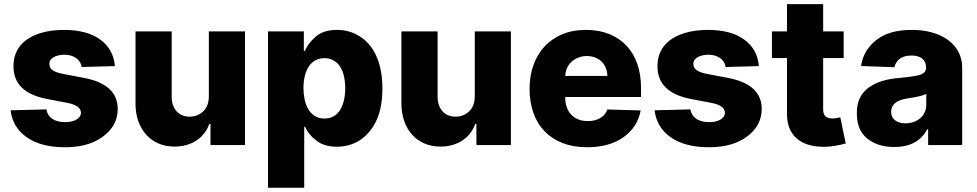

<svg xmlns="http://www.w3.org/2000/svg" viewBox="-20 -696 4686 921"><path d="M202.4 -171.2Q208.1 -141 231.5 -125.5Q255 -110.1 292.6 -110.1Q309.3 -110.1 323.2 -113.3Q337 -116.5 346.9 -122.5Q356.9 -128.6 362.6 -136.9Q368.3 -145.2 368.3 -155.5Q367.2 -190.7 301.8 -202.8L206.7 -220.9Q43.7 -251.8 44.7 -378.9Q44.7 -412.3 54.9 -438Q65 -463.8 82.6 -483Q100.1 -502.1 123.6 -515.4Q147 -528.8 173.8 -537.1Q200.6 -545.5 229.4 -549Q258.2 -552.6 285.9 -552.6Q397.4 -552.6 460.6 -506.4Q524.5 -459.9 531.2 -378.9L371.8 -374.6Q370 -387.4 363.3 -398.3Q356.5 -409.1 345.9 -416.9Q335.2 -424.7 320.7 -429.2Q306.1 -433.6 289.1 -433.6Q279.1 -433.6 266.3 -431.5Q253.6 -429.3 242.5 -424.4Q231.5 -419.4 224.1 -410.7Q216.6 -402 217 -388.8Q217 -381 220 -374.1Q223 -367.2 230.1 -361.3Q237.2 -355.5 248.9 -350.7Q260.7 -345.9 277.7 -342.3L382.8 -322.4Q543.7 -291.9 544.7 -174.7Q544.4 -146.7 536.6 -122.5Q528.8 -98.4 511.7 -77.1Q478.3 -35.2 422.8 -12.4Q367.2 10.3 291.9 10.3Q175.4 10.3 107.6 -38Q40.1 -85.9 30.9 -166.9Z M630 -545.5H803.6V-231.9Q803.6 -209.5 809.8 -191.9Q816.1 -174.4 827.2 -161.9Q838.4 -149.5 854.4 -142.9Q870.4 -136.4 889.9 -136.4Q928.3 -136.4 955.3 -162.3Q981.9 -187.9 981.9 -235.4V-545.5H1155.2V0H989.7V-101.6H984Q975.1 -76.7 959.5 -56.5Q943.9 -36.2 922.6 -22.2Q901.3 -8.2 874.8 -0.5Q848.4 7.1 817.5 7.1Q775.2 7.1 740.8 -7.6Q706.3 -22.4 681.8 -49.4Q657.3 -76.3 643.8 -114Q630.3 -151.6 630 -197.8Z M1437.5 -545.5V-452.1H1442.8Q1450.6 -471.2 1463.6 -488.1Q1476.6 -505 1495.7 -521.3Q1532.3 -552.6 1597.3 -552.6Q1626.1 -552.6 1652.5 -545.3Q1679 -538 1703.8 -522.7Q1728.3 -507.8 1748.8 -484.7Q1769.2 -461.6 1783.7 -430.6Q1798.3 -399.5 1806.3 -359.9Q1814.3 -320.3 1814.3 -272.4Q1814.3 -179 1785.2 -117.2Q1770.6 -86.3 1750.5 -62.9Q1730.5 -39.4 1706.3 -23.6Q1682.2 -7.8 1654.3 0Q1626.4 7.8 1596.2 7.8Q1535.2 7.8 1497.2 -21.7Q1459.5 -50.8 1442.8 -88.4H1439.3V204.5H1265.6V-545.5ZM1435.7 -272.7Q1435.7 -248.6 1440.5 -222.8Q1445.3 -197.1 1456.7 -176Q1468 -154.8 1487.6 -141.2Q1507.1 -127.5 1536.2 -127.5Q1556.1 -127.5 1571 -133.7Q1585.9 -139.9 1597.1 -150.7Q1608.3 -161.6 1615.8 -176Q1623.2 -190.3 1627.7 -206.5Q1632.1 -222.7 1634.1 -239.7Q1636 -256.7 1636 -272.7Q1636 -289.1 1634.1 -305.9Q1632.1 -322.8 1627.7 -339Q1623.2 -355.1 1615.8 -369.3Q1608.3 -383.5 1597.1 -394Q1585.9 -404.5 1570.8 -410.7Q1555.8 -416.9 1536.2 -416.9Q1512.4 -416.9 1493.8 -407Q1475.1 -397 1462.2 -378.4Q1449.2 -359.7 1442.5 -333.1Q1435.7 -306.5 1435.7 -272.7Z M1905.5 -545.5H2079.2V-231.9Q2079.2 -209.5 2085.4 -191.9Q2091.6 -174.4 2102.8 -161.9Q2114 -149.5 2130 -142.9Q2146 -136.4 2165.5 -136.4Q2203.8 -136.4 2230.8 -162.3Q2257.5 -187.9 2257.5 -235.4V-545.5H2430.8V0H2265.3V-101.6H2259.6Q2250.7 -76.7 2235.1 -56.5Q2219.5 -36.2 2198.2 -22.2Q2176.8 -8.2 2150.4 -0.5Q2123.9 7.1 2093 7.1Q2050.8 7.1 2016.3 -7.6Q1981.9 -22.4 1957.4 -49.4Q1932.9 -76.3 1919.4 -114Q1905.9 -151.6 1905.5 -197.8Z M2790.8 -552.6Q2853.3 -552.6 2902.5 -532.7Q2951.7 -512.8 2985.6 -476.4Q3019.5 -440 3037.3 -388.7Q3055 -337.4 3055 -274.1V-230.8H2691.4V-226.2Q2691.4 -201.3 2698.9 -180.9Q2706.3 -160.5 2720.2 -146Q2734 -131.4 2754.1 -123.2Q2774.1 -115.1 2799.4 -115.1Q2833.8 -115.1 2858.8 -129.4Q2883.9 -143.8 2893.8 -170.8L3053.3 -166.2Q3038.4 -86.3 2970.9 -38Q2903.4 10.3 2796.2 10.3Q2730.8 10.3 2679.7 -9.4Q2628.6 -29.1 2593 -65.5Q2557.5 -101.9 2538.9 -153.9Q2520.2 -206 2520.2 -270.6Q2520.2 -331.3 2538.5 -383Q2556.8 -434.7 2591.4 -472.3Q2626.1 -509.9 2676.3 -531.2Q2726.6 -552.6 2790.8 -552.6ZM2691.4 -331.7H2893.5Q2893.1 -353.3 2885.7 -370.9Q2878.2 -388.5 2865.1 -401.1Q2851.9 -413.7 2833.8 -420.5Q2815.7 -427.2 2794.4 -427.2Q2773.8 -427.2 2755.3 -420.3Q2736.9 -413.4 2722.8 -400.7Q2708.8 -388.1 2700.5 -370.6Q2692.1 -353 2691.4 -331.7Z M3291.5 -171.2Q3297.2 -141 3320.7 -125.5Q3344.1 -110.1 3381.7 -110.1Q3398.4 -110.1 3412.3 -113.3Q3426.1 -116.5 3436.1 -122.5Q3446 -128.6 3451.7 -136.9Q3457.4 -145.2 3457.4 -155.5Q3456.3 -190.7 3391 -202.8L3295.8 -220.9Q3132.8 -251.8 3133.9 -378.9Q3133.9 -412.3 3144 -438Q3154.1 -463.8 3171.7 -483Q3189.3 -502.1 3212.7 -515.4Q3236.2 -528.8 3263 -537.1Q3289.8 -545.5 3318.5 -549Q3347.3 -552.6 3375 -552.6Q3486.5 -552.6 3549.7 -506.4Q3613.6 -459.9 3620.4 -378.9L3460.9 -374.6Q3459.2 -387.4 3452.4 -398.3Q3445.7 -409.1 3435 -416.9Q3424.4 -424.7 3409.8 -429.2Q3395.2 -433.6 3378.2 -433.6Q3368.3 -433.6 3355.5 -431.5Q3342.7 -429.3 3331.7 -424.4Q3320.7 -419.4 3313.2 -410.7Q3305.8 -402 3306.1 -388.8Q3306.1 -381 3309.1 -374.1Q3312.1 -367.2 3319.2 -361.3Q3326.3 -355.5 3338.1 -350.7Q3349.8 -345.9 3366.8 -342.3L3471.9 -322.4Q3632.8 -291.9 3633.9 -174.7Q3633.5 -146.7 3625.7 -122.5Q3617.9 -98.4 3600.9 -77.1Q3567.5 -35.2 3511.9 -12.4Q3456.3 10.3 3381 10.3Q3264.6 10.3 3196.7 -38Q3129.3 -85.9 3120 -166.9Z M3682.9 -417.6V-545.5H3755V-676.1H3928.6V-545.5H4027V-417.6H3928.6V-171.5Q3928.6 -147.4 3940.2 -137.6Q3951.7 -127.8 3972.7 -127.8Q3982.6 -127.8 3993.8 -129.8Q4005 -131.7 4010.7 -133.2L4036.9 -7.8Q4011 -0.7 3984.7 3.7Q3958.5 8.2 3931.5 8.2Q3889.6 8.2 3856.5 -2.1Q3823.5 -12.4 3800.8 -32.7Q3778.1 -52.9 3766.3 -82.9Q3754.6 -112.9 3755 -152.3V-417.6Z M4117.9 -247.5Q4131.7 -265.3 4150.6 -278.4Q4169.4 -291.5 4191.8 -300.4Q4214.1 -309.3 4239.7 -314.6Q4265.3 -320 4293 -322.1Q4362.9 -328.1 4392.8 -337Q4422.2 -346.2 4422.2 -370.7V-372.5Q4422.2 -400.2 4403.6 -415Q4384.9 -429.7 4352.6 -429.7Q4318.2 -429.7 4297.2 -415Q4276.3 -400.2 4270.6 -373.6L4110.4 -379.3Q4120.7 -453.5 4182.5 -503.2Q4243.6 -552.6 4354 -552.6Q4406.2 -552.6 4450.5 -540.3Q4494.7 -528.1 4526.8 -504.8Q4558.9 -481.5 4577.2 -447.8Q4595.5 -414.1 4595.5 -370.7V0H4432.2V-76H4427.9Q4382.8 9.2 4269.5 9.2Q4191.4 9.2 4141 -30.5Q4090.2 -70.7 4090.2 -151.3Q4090.2 -212 4117.9 -247.5ZM4254.6 -159.8Q4254.6 -146.3 4259.8 -136Q4264.9 -125.7 4274 -118.6Q4283 -111.5 4295.6 -108Q4308.2 -104.4 4323.2 -104.4Q4343 -104.4 4361.2 -110.4Q4379.3 -116.5 4393.1 -128Q4407 -139.6 4415.1 -156.2Q4423.3 -172.9 4423.3 -193.9V-245.7Q4416.2 -241.8 4405.9 -238.6Q4395.6 -235.4 4382.5 -232.6Q4369 -229.8 4356.4 -227.6Q4343.8 -225.5 4331.7 -223.7Q4254.6 -211.6 4254.6 -159.8Z"/></svg>

Font: Inter P Extra Bold
Style: Regular
Weight: 800
Designer: Rasmus Andersson
Foundry: rsms
Version: Version 3.018;git-588b23468